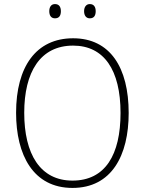

<svg xmlns="http://www.w3.org/2000/svg" viewBox="-20 -913 711 943"><path d="M222 -858C222 -837 231 -823 250 -823C271 -823 279 -837 279 -858C279 -878 271 -893 250 -893C231 -893 222 -878 222 -858ZM393 -858C393 -837 403 -823 421 -823C442 -823 450 -837 450 -858C450 -879 441 -893 421 -893C403 -893 393 -878 393 -858ZM612 -358C612 -581 521 -725 339 -725C157 -725 59 -585 59 -359C59 -152 143 10 336 10C528 10 612 -149 612 -358ZM99 -359C99 -558 177 -689 339 -689C491 -689 572 -569 572 -358C572 -153 497 -26 336 -26C177 -26 99 -157 99 -359Z"/></svg>

Font: Noto Sans Devanagari SemiCondensed ExtraLight
Style: Regular
Weight: 200
Width: 4
Designer: Jelle Bosma - Monotype Design Team
Foundry: Monotype Imaging Inc.
Version: Version 2.004